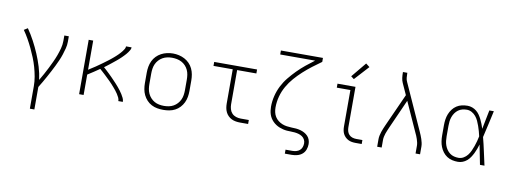

<svg xmlns="http://www.w3.org/2000/svg" viewBox="-72 -1174 4794 1808"><g transform="rotate(10 2325.0 -269.5)"><path d="M262 215V0Q262 -45 254 -90Q246 -135 233.5 -179Q221 -223 204 -265Q187 -307 167.5 -348Q148 -389 125.5 -429Q103 -469 77 -506L112 -528Q148 -476 177.5 -420.5Q207 -365 231.5 -307.5Q256 -250 274.5 -189.5Q293 -129 301 -67Q319 -98 337 -130Q355 -162 371 -194.5Q387 -227 402.5 -260Q418 -293 430.5 -327Q443 -361 452.5 -396.5Q462 -432 462 -468V-520H505V-468Q505 -436 497 -404.5Q489 -373 479 -342.5Q469 -312 456 -282.5Q443 -253 429 -224.5Q415 -196 400 -167.5Q385 -139 369.5 -111Q354 -83 338 -55Q322 -27 305 0V215Z M695 0V-520H738V-241Q749 -248 760 -255.5Q771 -263 782.5 -270Q794 -277 805 -284.5Q816 -292 827 -300Q838 -308 849 -315.5Q860 -323 870.5 -331Q881 -339 892 -347Q903 -355 913.5 -363Q924 -371 934.5 -379.5Q945 -388 955 -396.5Q965 -405 975 -414Q985 -423 994.5 -432.5Q1004 -442 1013 -452Q1022 -462 1030 -472.5Q1038 -483 1045 -495Q1052 -507 1052 -520H1105Q1105 -506 1098 -494Q1091 -482 1083.5 -471Q1076 -460 1067 -450Q1058 -440 1048.5 -430Q1039 -420 1029 -410.5Q1019 -401 1009 -392Q999 -383 988.5 -374.5Q978 -366 967.5 -357.5Q957 -349 946.5 -340.5Q936 -332 925 -323.5Q914 -315 903.5 -307Q893 -299 882 -291Q896 -279 909.5 -266Q923 -253 937 -240Q951 -227 964 -213.5Q977 -200 990 -186.5Q1003 -173 1016 -159Q1029 -145 1041 -130.5Q1053 -116 1064.5 -101Q1076 -86 1086 -70Q1096 -54 1104.5 -36.5Q1113 -19 1113 0H1070Q1070 -18 1062 -34Q1054 -50 1044.5 -65Q1035 -80 1024 -93.5Q1013 -107 1001.5 -120.5Q990 -134 978 -147Q966 -160 953.5 -172.5Q941 -185 928 -197Q915 -209 902.5 -221.5Q890 -234 876.5 -245.5Q863 -257 850 -269Q823 -250 794.5 -231.5Q766 -213 738 -195V0Z M1500 8Q1471 8 1442.5 3Q1414 -2 1388 -15.5Q1362 -29 1342 -50.5Q1322 -72 1309.5 -98Q1297 -124 1292 -152.5Q1287 -181 1287 -210V-310Q1287 -339 1292 -367.5Q1297 -396 1309.5 -422.5Q1322 -449 1342.5 -470Q1363 -491 1388.5 -504.5Q1414 -518 1442.5 -524.5Q1471 -531 1500 -531Q1529 -531 1557.5 -524.5Q1586 -518 1611.5 -504.5Q1637 -491 1657.5 -470Q1678 -449 1690.5 -422.5Q1703 -396 1708 -367.5Q1713 -339 1713 -310V-210Q1713 -181 1708 -152.5Q1703 -124 1690.5 -98Q1678 -72 1658 -50.5Q1638 -29 1612 -15.5Q1586 -2 1557.5 3Q1529 8 1500 8ZM1500 -30Q1523 -30 1546.5 -34.5Q1570 -39 1590.5 -50.5Q1611 -62 1627 -79.5Q1643 -97 1653 -118.5Q1663 -140 1666.5 -163.5Q1670 -187 1670 -210V-310Q1670 -334 1666.5 -357.5Q1663 -381 1653 -402.5Q1643 -424 1626.5 -441.5Q1610 -459 1589 -470Q1568 -481 1544.5 -485.5Q1521 -490 1498 -490Q1474 -490 1451 -485Q1428 -480 1408 -468.5Q1388 -457 1372 -439.5Q1356 -422 1346.5 -401Q1337 -380 1333.5 -356.5Q1330 -333 1330 -310V-210Q1330 -187 1333.5 -163.5Q1337 -140 1347 -118.5Q1357 -97 1373 -79.5Q1389 -62 1409.5 -50.5Q1430 -39 1453.5 -34.5Q1477 -30 1500 -30Z M2233 0Q2213 0 2192 -3.5Q2171 -7 2152.5 -16Q2134 -25 2119 -40Q2104 -55 2095 -74Q2086 -93 2082.5 -113.5Q2079 -134 2079 -155V-482H1895V-520H2305V-482H2121V-155Q2121 -132 2127.5 -109Q2134 -86 2149.5 -69.5Q2165 -53 2187.5 -45.5Q2210 -38 2233 -38H2311V0Z M2700 215V177H2765Q2784 177 2802.5 172Q2821 167 2835 155Q2849 143 2855.5 125Q2862 107 2862 88Q2862 69 2853 52Q2844 35 2828 24.5Q2812 14 2794 9Q2776 4 2757 2Q2738 0 2719 0Q2700 0 2681.5 -1.5Q2663 -3 2644.5 -7.5Q2626 -12 2608.5 -19Q2591 -26 2575 -36.5Q2559 -47 2545.5 -60.5Q2532 -74 2522 -90Q2512 -106 2506 -124Q2500 -142 2497.5 -161Q2495 -180 2495 -198Q2495 -250 2507.5 -301Q2520 -352 2543.5 -398.5Q2567 -445 2600 -485.5Q2633 -526 2669.5 -563Q2706 -600 2746.5 -633Q2787 -666 2829 -697H2495V-735H2897V-697Q2853 -666 2810.5 -633.5Q2768 -601 2728.5 -565Q2689 -529 2654 -489Q2619 -449 2592.5 -402.5Q2566 -356 2552 -304Q2538 -252 2538 -198Q2538 -175 2543 -152.5Q2548 -130 2560 -110.5Q2572 -91 2590.5 -76.5Q2609 -62 2630.5 -53.5Q2652 -45 2674.5 -42Q2697 -39 2720 -38H2722Q2742 -38 2763 -36Q2784 -34 2804.5 -28.5Q2825 -23 2843.5 -13Q2862 -3 2876.5 12Q2891 27 2898 47Q2905 67 2905 88Q2905 115 2895.5 141Q2886 167 2865.5 184Q2845 201 2818.5 208Q2792 215 2765 215Z M3338 0Q3320 0 3302 -3Q3284 -6 3268 -14Q3252 -22 3239 -35Q3226 -48 3218 -64Q3210 -80 3207 -98Q3204 -116 3204 -134V-482H3074V-520H3246V-134Q3246 -115 3251 -96.5Q3256 -78 3269 -64Q3282 -50 3300.5 -44Q3319 -38 3338 -38H3397V0ZM3218 -589 3189 -611 3307 -754 3343 -726Z M3545 0V-74Q3545 -91 3549 -109Q3553 -127 3558.5 -144Q3564 -161 3571 -177.5Q3578 -194 3585 -210L3727 -525L3678 -633Q3668 -655 3665 -679.5Q3662 -704 3662 -728V-735H3704V-728Q3704 -708 3706 -687.5Q3708 -667 3717 -649L3915 -210Q3922 -194 3929 -177.5Q3936 -161 3941.5 -144Q3947 -127 3951 -109Q3955 -91 3955 -74V0H3912V-74Q3912 -89 3908.5 -105Q3905 -121 3900 -136Q3895 -151 3889 -165.5Q3883 -180 3876 -194L3749 -475L3624 -195Q3618 -180 3611.5 -165.5Q3605 -151 3600 -136Q3595 -121 3591.5 -105Q3588 -89 3588 -74V0Z M4317 8Q4290 8 4263 2Q4236 -4 4213 -19Q4190 -34 4173.5 -56Q4157 -78 4147 -103Q4137 -128 4133 -155.5Q4129 -183 4129 -210V-310Q4129 -337 4133 -364.5Q4137 -392 4147 -417Q4157 -442 4173.5 -464Q4190 -486 4213 -501Q4236 -516 4263 -522Q4290 -528 4317 -528Q4340 -528 4362 -520Q4384 -512 4402 -497.5Q4420 -483 4433 -464Q4446 -445 4456.5 -424Q4467 -403 4475 -381.5Q4483 -360 4490 -338Q4499 -384 4508 -429.5Q4517 -475 4526 -520H4569Q4554 -456 4540.5 -391.5Q4527 -327 4511 -263Q4528 -198 4542 -132Q4556 -66 4571 0H4528Q4519 -47 4509.5 -94Q4500 -141 4491 -188Q4484 -165 4476 -143Q4468 -121 4457.5 -100Q4447 -79 4434 -59.5Q4421 -40 4403 -24.5Q4385 -9 4363 -0.5Q4341 8 4317 8ZM4317 -30Q4342 -30 4364.5 -43Q4387 -56 4402.5 -76Q4418 -96 4428.5 -119Q4439 -142 4447.5 -166Q4456 -190 4462.5 -214.5Q4469 -239 4474 -263Q4469 -287 4462 -311Q4455 -335 4447 -358.5Q4439 -382 4428.5 -404.5Q4418 -427 4402.5 -446Q4387 -465 4364.5 -477.5Q4342 -490 4317 -490Q4295 -490 4273.5 -484.5Q4252 -479 4234.5 -466Q4217 -453 4204.5 -435Q4192 -417 4184.5 -396Q4177 -375 4174.5 -353.5Q4172 -332 4172 -310V-210Q4172 -188 4174.5 -166.5Q4177 -145 4184.5 -124Q4192 -103 4204.5 -85Q4217 -67 4234.5 -54Q4252 -41 4273.5 -35.5Q4295 -30 4317 -30Z"/></g></svg>

Font: Zed Sans Extralight Extended
Style: Regular
Weight: 200
Width: 7
Designer: Belleve Invis
Foundry: Belleve Invis
Version: Version 1.0.0; ttfautohint (v1.8.4)